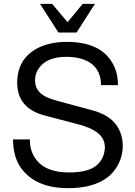

<svg xmlns="http://www.w3.org/2000/svg" viewBox="-20 -960 707 1003"><path d="M596.2 -515.1H507.8Q506.8 -626 397.9 -654.8Q366.2 -663.1 326.2 -663.1Q222.2 -663.1 181.2 -601.1Q163.1 -574.2 163.1 -540Q163.1 -483.9 216.8 -456.1Q242.2 -442.9 283.2 -432.1L465.8 -382.8Q585.9 -350.1 613.8 -252.9Q621.1 -228 621.1 -200.2V-186Q615.2 -102.1 554.2 -43.9L541 -33.2Q467.8 22.9 335.9 22.9Q167 22.9 90.8 -81.1Q48.8 -138.2 47.9 -231.9H136.2Q134.8 -167 173.8 -120.1Q225.1 -59.1 341.8 -59.1Q431.2 -59.1 476.1 -89.8Q521 -122.1 526.9 -178.2Q527.8 -181.2 527.8 -185.1V-190.9Q527.8 -267.1 418 -301.8Q407.2 -306.2 394 -309.1L212.9 -356.9Q70.8 -394 69.8 -526.9Q69.8 -650.9 173.8 -707Q237.8 -741.2 329.1 -741.2Q504.9 -741.2 567.9 -629.9Q596.2 -581.1 596.2 -515.1ZM379.9 -790H285.2L189 -939.9H252L333 -844.2L412.1 -939.9H476.1Z"/></svg>

Font: SolaimanLipi
Style: Normal
Weight: 400
Designer: Solaiman Karim
Foundry: Al Mamun Sumon
Version: Version 2.000